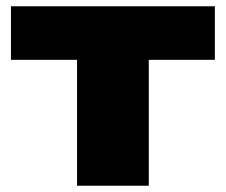

<svg xmlns="http://www.w3.org/2000/svg" viewBox="-20 -593 720 613"><path d="M226 -494H455V0H226ZM15 -573H666V-402H15Z"/></svg>

Font: Unbounded ExtraBold
Style: Regular
Weight: 800
Designer: Luke Prowse, Jean-Baptiste Morizot, Fátima Lázaro, Florian Runge
Foundry: NaN
Version: Version 1.701;gftools[0.9.28.dev5+ged2979d]